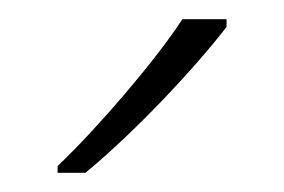

<svg xmlns="http://www.w3.org/2000/svg" viewBox="-20 -786 296 200"><path d="M216 -758V-766H170C142 -723 82 -653 40 -613V-606H69C120 -648 183 -715 216 -758Z"/></svg>

Font: Noto Sans Sinhala ExtraLight
Style: Regular
Weight: 200
Designer: Jelle Bosma - Monotype Design Team
Foundry: Monotype Imaging Inc.
Version: Version 2.006